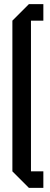

<svg xmlns="http://www.w3.org/2000/svg" viewBox="-20 -770 240 930"><path d="M40 60V-670L120 -750H190V-670H130V60H190V140H120Z"/></svg>

Font: Tektur Condensed
Style: Regular
Weight: 400
Width: 3
Designer: Adam Jagosz
Foundry: Adam Jagosz
Version: Version 1.005;gftools[0.9.30]